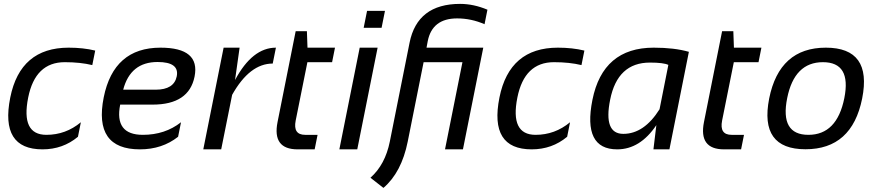

<svg xmlns="http://www.w3.org/2000/svg" viewBox="-20 -753 4434 968"><path d="M373 -63.5Q296.9 0 194.3 0Q-20.5 0 31.7 -261.2Q82 -512.7 326.2 -512.7Q399.4 -512.7 460 -498L445.3 -424.8Q384.8 -439.5 306.6 -439.5Q157.7 -439.5 122.1 -261.2Q84.5 -73.2 213.9 -73.2Q311.5 -73.2 387.7 -136.7Z M960.9 -366.7Q932.6 -225.6 749.5 -225.6H585.9Q555.7 -73.2 700.2 -73.2Q812 -73.2 892.6 -136.7L877.9 -63.5Q797.4 0 685.5 0Q450.7 0 502.9 -262.2Q553.2 -512.7 789.1 -512.7Q990.2 -512.7 960.9 -366.7ZM601.1 -300.8H764.6Q857.4 -300.8 871.1 -368.2Q885.3 -440.4 774.4 -440.4Q637.7 -440.4 601.1 -300.8Z M1004.9 0 1107.4 -512.7H1188L1165 -349.6Q1252 -512.7 1371.1 -512.7L1355 -432.6Q1238.8 -432.6 1150.4 -274.9L1095.2 0Z M1470.7 -595.7H1527.3L1530.3 -512.7H1668.9L1654.3 -439.5H1529.8L1470.7 -145Q1456.5 -73.2 1518.6 -73.2H1581.1L1566.4 0H1480.5Q1351.6 0 1379.4 -138.2Z M1883.8 -512.7 1781.2 0H1690.9L1793.5 -512.7ZM1920.9 -698.2 1903.8 -612.8H1813.5L1830.6 -698.2Z M2044.9 -537.6Q2084 -733.4 2299.8 -733.4Q2367.7 -733.4 2437.5 -704.1L2422.9 -630.9Q2356 -660.2 2284.7 -660.2Q2159.7 -660.2 2136.7 -546.4L2130.4 -512.7H2416.5L2314 0H2223.6L2311.5 -439.5H2115.7L2035.6 -39.1Q2004.4 116.2 1913.1 194.3L1847.7 143.1Q1921.9 77.1 1945.3 -39.1Z M2839.4 -63.5Q2763.2 0 2660.6 0Q2445.8 0 2498 -261.2Q2548.3 -512.7 2792.5 -512.7Q2865.7 -512.7 2926.3 -498L2911.6 -424.8Q2851.1 -439.5 2772.9 -439.5Q2624 -439.5 2588.4 -261.2Q2550.8 -73.2 2680.2 -73.2Q2777.8 -73.2 2854 -136.7Z M3349.6 -425.8Q3325.2 -437.5 3256.8 -437.5Q3093.3 -437.5 3056.2 -250.5Q3021.5 -78.1 3122.6 -78.1Q3227.1 -78.1 3305.2 -202.1ZM3355 0H3274.4L3289.1 -122.1Q3207 0 3091.8 0Q2917 0 2966.8 -249.5Q3019.5 -512.7 3275.9 -512.7Q3379.9 -512.7 3453.1 -491.7Z M3620.6 -595.7H3677.2L3680.2 -512.7H3818.8L3804.2 -439.5H3679.7L3620.6 -145Q3606.4 -73.2 3668.5 -73.2H3731L3716.3 0H3630.4Q3501.5 0 3529.3 -138.2Z M4055.7 -73.2Q4199.7 -73.2 4236.8 -258.3Q4272.9 -439.5 4128.9 -439.5Q3984.9 -439.5 3948.7 -258.3Q3911.6 -73.2 4055.7 -73.2ZM3857.9 -256.3Q3909.2 -512.7 4143.6 -512.7Q4377.9 -512.7 4326.7 -256.3Q4275.4 -0.5 4041 -0.5Q3807.6 -0.5 3857.9 -256.3Z"/></svg>

Font: Sansation
Style: Italic
Weight: 400
Designer: Bernd Montag
Version: Version 1.301